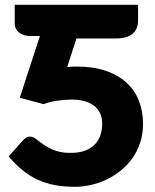

<svg xmlns="http://www.w3.org/2000/svg" viewBox="-20 -748 628 776"><path d="M538 -664.5Q538 -648.5 533 -635.5Q528 -622.5 517.2 -612.8Q506.5 -603 489 -597.8Q471.5 -592.5 447 -592.5H289L251.5 -477Q261.5 -478 270.8 -478.5Q280 -479 289 -479Q358 -479 408.5 -461.5Q459 -444 492.2 -413Q525.5 -382 541.8 -339.8Q558 -297.5 558 -248Q558 -205.5 546 -170Q534 -134.5 513.5 -106.2Q493 -78 465.8 -56.8Q438.5 -35.5 408 -21.2Q377.5 -7 345.2 0Q313 7 283 7Q238.5 7 201.2 0Q164 -7 131.8 -22Q99.5 -37 71 -60.2Q42.5 -83.5 15 -116L73 -181Q81.5 -190.5 88 -193.2Q94.5 -196 100.5 -196Q115 -196 128 -184.5Q143.5 -172 158.5 -162Q173.5 -152 189.5 -144.8Q205.5 -137.5 223.8 -133.8Q242 -130 265 -130Q301 -130 325.5 -139.8Q350 -149.5 365 -166Q380 -182.5 386.5 -203.8Q393 -225 393 -248Q393 -274.5 383.2 -293Q373.5 -311.5 356.5 -323.2Q339.5 -335 317.2 -340.2Q295 -345.5 270.5 -345.5Q239.5 -345.5 209.2 -340.8Q179 -336 156 -327L60 -353L141.5 -603Q136 -602.5 131.2 -602.5Q126.5 -602.5 121 -602.5H103.5Q86 -602.5 73.8 -607.2Q61.5 -612 54 -619Q46.5 -626 43 -634.8Q39.5 -643.5 39.5 -651.5V-728.5H538Z"/></svg>

Font: Lato Black
Style: Regular
Weight: 900
Designer: Lukasz Dziedzic
Foundry: tyPoland Lukasz Dziedzic
Version: Version 2.007; 2014-02-27